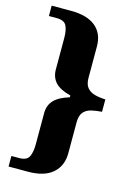

<svg xmlns="http://www.w3.org/2000/svg" viewBox="-131 -827 710 1019"><g transform="rotate(15 223.5 -318.0)"><path d="M22 124V66H65Q106 66 118.5 41.5Q131 17 131 -28V-199Q131 -242 157.5 -270Q184 -298 241 -315V-325Q182 -340 156.5 -368Q131 -396 131 -439V-610Q131 -655 118.5 -679Q106 -703 65 -703H22V-760H128Q218 -760 264 -721.5Q310 -683 310 -613V-441Q310 -405 325.5 -386.5Q341 -368 367.5 -361Q394 -354 426 -353V-285Q394 -283 367.5 -276.5Q341 -270 325.5 -251.5Q310 -233 310 -196V-26Q310 43 264 83.5Q218 124 128 124Z"/></g></svg>

Font: Noto Serif Georgian ExtraBold
Style: Regular
Weight: 800
Designer: Monotype Design Team, Akaki Razmadze
Foundry: Google LLC
Version: Version 2.003; ttfautohint (v1.8.4.7-5d5b)